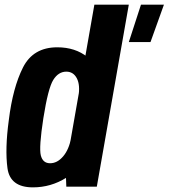

<svg xmlns="http://www.w3.org/2000/svg" viewBox="-20 -805 727 828"><path d="M535.5 -623.5H629L687 -785H588ZM266 0H397.5L535.5 -785H387L263 -78.5ZM122 3Q199.5 3 265.8 -38.5Q332 -80 345 -149.5L287 -211.5Q277.5 -160 252.2 -130.5Q227 -101 196 -101Q164.5 -101 156 -135Q147.5 -169 167 -295.5Q187.5 -425 209.8 -460.5Q232 -496 266 -496Q296.5 -496 311.5 -467Q326.5 -438 318 -387.5L397 -447.5Q409.5 -517 357 -559Q304.5 -601 227 -601Q123 -601 79 -513.8Q35 -426.5 18 -287Q1 -162.5 12.2 -79.8Q23.5 3 122 3Z"/></svg>

Font: Anybody Condensed
Style: Bold Italic
Weight: 700
Width: 3
Italic angle: -10°
Version: Version 1.113;gftools[0.9.25]